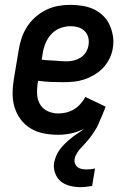

<svg xmlns="http://www.w3.org/2000/svg" viewBox="-20 -548 540 792"><path d="M312 224Q290 224 268 218.5Q246 213 230.5 200Q215 187 207.5 166.5Q200 146 203 124Q206 109 212 94.5Q218 80 228 67Q238 54 250 42.5Q262 31 274.5 21Q287 11 301 2Q315 -7 327 -17Q302 -4 274.5 2Q247 8 220 8Q190 8 161 2.5Q132 -3 107.5 -17.5Q83 -32 66 -54.5Q49 -77 40.5 -104Q32 -131 32 -161Q32 -191 37 -221L57 -341Q61 -366 69 -390.5Q77 -415 91.5 -437.5Q106 -460 126.5 -478Q147 -496 171 -507.5Q195 -519 220 -523.5Q245 -528 270 -528Q295 -528 320 -524Q345 -520 366.5 -510Q388 -500 405.5 -483Q423 -466 432.5 -444.5Q442 -423 446 -398.5Q450 -374 445 -348Q442 -327 431.5 -306Q421 -285 405 -268Q389 -251 368.5 -239Q348 -227 326.5 -220Q305 -213 283 -211Q261 -209 240 -209Q214 -209 188.5 -210Q163 -211 137 -215L136 -207Q132 -184 133 -160.5Q134 -137 145 -118Q156 -99 176.5 -89.5Q197 -80 220 -80Q237 -80 253.5 -84Q270 -88 285 -97Q300 -106 312 -119.5Q324 -133 332 -148L416 -108Q409 -90 408 -88.5Q407 -87 404.5 -79.5Q402 -72 398.5 -65Q395 -58 392 -50.5Q389 -43 386 -36Q383 -29 379 -22Q375 -15 371 -8.5Q367 -2 362.5 4.5Q358 11 353 17.5Q348 24 343 30Q338 36 332.5 42Q327 48 321.5 54Q316 60 310.5 66Q305 72 300.5 79Q296 86 292.5 93Q289 100 288 107Q286 117 289.5 126.5Q293 136 300 141.5Q307 147 317 149Q327 151 337 151Q346 151 354.5 150Q363 149 372 147L360 219Q348 221 336 222.5Q324 224 312 224ZM255 -295Q269 -295 284 -298.5Q299 -302 312.5 -310.5Q326 -319 334.5 -333Q343 -347 345 -361Q348 -378 344 -393.5Q340 -409 329 -420Q318 -431 303 -435.5Q288 -440 271 -440Q250 -440 228.5 -432Q207 -424 191.5 -407Q176 -390 167.5 -369Q159 -348 156 -327L152 -302Q164 -300 177 -299.5Q190 -299 203 -298Q216 -297 229 -296Q242 -295 255 -295Z"/></svg>

Font: Iosevka Curly Slab Semibold
Style: Italic
Weight: 600
Italic angle: -9°
Monospace: yes
Designer: Belleve Invis
Foundry: Belleve Invis
Version: Version 22.1.2; ttfautohint (v1.8.4)